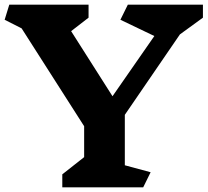

<svg xmlns="http://www.w3.org/2000/svg" viewBox="-26 -806 893 826"><path d="M511 -95 622 -65 590 0H242V-56L336 -130V-263L67 -684L-6 -721L14 -786H355V-730L280 -672L458 -392L638 -651L492 -721L524 -786H847V-730L748 -658L511 -312Z"/></svg>

Font: InknutAntiqua
Style: Bold
Weight: 700
Designer: Claus Eggers Srensen
Foundry: Claus Eggers Srensen
Version: Version 1.000; ttfautohint (v1.2) -l 7 -r 28 -G 50 -x 13 -D 